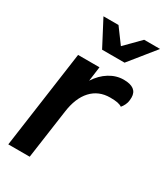

<svg xmlns="http://www.w3.org/2000/svg" viewBox="-193 -858 812 940"><g transform="rotate(30 213.5 -388.0)"><path d="M423 -500Q423 -490 422 -484Q421 -471 414.5 -457.5Q408 -444 400 -435Q390 -442 374.5 -445Q359 -448 333 -448Q268 -448 227 -403.5Q186 -359 175 -276L136 0H15L92 -550H213L202 -468Q229 -510 267 -533.5Q305 -557 347 -557Q423 -557 423 -500ZM105 -776H190L252 -692L335 -776H425L308 -631H181Z"/></g></svg>

Font: Krub SemiBold
Style: Italic
Weight: 600
Italic angle: -8°
Designer: Ekaluck Peanpanawate
Foundry: Cadson Demak Co.,Ltd.
Version: Version 1.000; ttfautohint (v1.6)